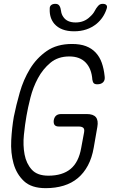

<svg xmlns="http://www.w3.org/2000/svg" viewBox="-20 -970 640 1000"><path d="M418 -281Q421 -298 413.5 -304.5Q406 -311 390 -311H287Q271 -311 264.5 -319Q258 -327 260 -344Q263 -360 272.5 -368Q282 -376 299 -376H432Q466 -376 479.5 -359.5Q493 -343 487 -309L468 -200Q459 -148 438 -108.5Q417 -69 385.5 -42.5Q354 -16 311.5 -3Q269 10 218 10Q144 10 105 -26.5Q66 -63 50.5 -118.5Q35 -174 38.5 -239.5Q42 -305 52 -362Q64 -422 83 -488.5Q102 -555 136 -611Q170 -667 223 -704Q276 -741 355 -741Q398 -741 428 -729.5Q458 -718 478.5 -696Q499 -674 510 -643Q521 -612 525 -573Q528 -553 517.5 -542Q507 -531 487 -531Q474 -531 468.5 -536.5Q463 -542 461 -555Q457 -612 426.5 -644Q396 -676 341 -676Q282 -676 242.5 -643Q203 -610 177.5 -562.5Q152 -515 138.5 -461.5Q125 -408 118 -367Q110 -322 104.5 -267.5Q99 -213 108 -165.5Q117 -118 145.5 -86.5Q174 -55 232 -55Q305 -55 347.5 -90Q390 -125 403 -200ZM239 -923Q238 -936 246 -943Q254 -950 268 -950Q277 -950 282 -947Q287 -944 290 -939Q296 -929 298 -912.5Q300 -896 309 -883Q328 -853 374 -853Q419 -853 449 -883Q465 -897 473 -912.5Q481 -928 490 -938Q495 -944 500.5 -947Q506 -950 515 -950Q529 -950 534.5 -943Q540 -936 535 -923Q520 -877 483 -846Q435 -807 366 -807Q297 -807 263 -846Q237 -877 239 -923Z"/></svg>

Font: Maple Mono ExtraLight
Style: Italic
Weight: 275
Italic angle: -10°
Monospace: yes
Designer: subframe7536
Version: Version 7.000